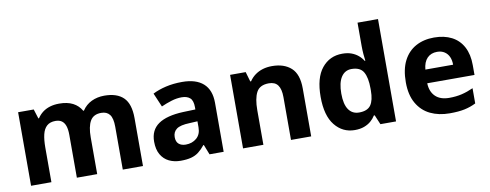

<svg xmlns="http://www.w3.org/2000/svg" viewBox="-64 -1077 3581 1404"><g transform="rotate(-10 1726.5 -375.0)"><path d="M714 -556Q808 -556 856 -508.8Q904 -461.6 904 -356V0H754V-318Q754 -381 733 -408.5Q712 -436 670.2 -436Q612 -436 588 -394Q564 -352 564 -272.8V0H413V-318Q413 -359 404 -384.8Q395 -410.6 377 -423.3Q359 -436 330.5 -436Q290 -436 266.5 -415Q243 -394 233.5 -354.2Q224 -314.3 224 -256V0H73V-546H189L211 -476H215.8Q232 -501 255.5 -519Q279 -537 310 -546.5Q341 -556 379 -556Q439.7 -556 480.4 -535Q521 -514 544 -474H549Q576 -515 619 -535.5Q662 -556 714 -556Z M1292 -556Q1395 -556 1449 -507.5Q1503 -459 1503 -364V0H1398L1369 -74H1365Q1342 -45 1317.5 -26Q1293 -7 1261 1.5Q1229 10 1183 10Q1135 10 1097 -8.5Q1059 -27 1037 -65Q1015 -103 1015 -161Q1015 -247 1077 -290Q1139 -333 1262 -338L1353 -341V-358Q1353 -407 1331 -426.5Q1309 -446 1269 -446Q1232 -446 1193 -434Q1154 -422 1116 -405L1072 -508Q1115 -530 1170.5 -543Q1226 -556 1292 -556ZM1296 -250Q1225 -248 1197 -227Q1169 -206 1169 -168Q1169 -133 1188.5 -116.5Q1208 -100 1240 -100Q1288 -100 1320.5 -128Q1353 -156 1353 -208V-253Z M1959 -556Q2049 -556 2101 -508.8Q2153 -461.6 2153 -356V0H2003V-318Q2003 -377.5 1981.7 -406.7Q1960.5 -436 1915 -436Q1847 -436 1822.5 -389.6Q1798 -343.2 1798 -256V0H1647V-546H1762.8L1784 -473H1790Q1808 -500 1833.5 -518.5Q1859 -537 1890.5 -546.5Q1922 -556 1959 -556Z M2476 10Q2386 10 2328.5 -61.5Q2271 -133 2271 -272Q2271 -413 2329 -484.5Q2387 -556 2481 -556Q2520 -556 2548.5 -545.5Q2577 -535 2598.5 -517Q2620 -499 2634 -476H2639Q2636 -494 2633.5 -526.5Q2631 -559 2631 -586V-760H2783V0H2667L2637 -71H2631Q2617 -48 2596 -30Q2575 -12 2545.5 -1Q2516 10 2476 10ZM2529 -111Q2591 -111 2616 -146.5Q2641 -182 2641 -255V-271Q2641 -350 2617 -392Q2593 -434 2528 -434Q2479 -434 2451.5 -392Q2424 -350 2424 -270Q2424 -190 2451.5 -150.5Q2479 -111 2529 -111Z M3162 -556Q3238 -556 3293 -527.5Q3348 -499 3377.5 -443.5Q3407 -388 3407 -308V-235H3056Q3058 -173 3094 -137.5Q3130 -102 3197 -102Q3248 -102 3290 -112Q3332 -122 3376 -142V-29Q3336 -9 3291.5 0.5Q3247 10 3181 10Q3100 10 3037.5 -20Q2975 -50 2939 -112.5Q2903 -175 2903 -269Q2903 -365 2935.5 -428.5Q2968 -492 3026.5 -524Q3085 -556 3162 -556ZM3166 -449Q3121 -449 3093 -420.5Q3065 -392 3060 -336H3266Q3266 -369 3255 -394Q3244 -419 3221.5 -434Q3199 -449 3166 -449Z"/></g></svg>

Font: Noto Sans Lao UI
Style: Regular
Weight: 400
Designer: Monotype Design Team
Foundry: Monotype Imaging Inc.
Version: Version 2.000